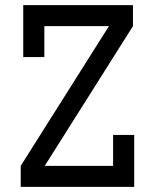

<svg xmlns="http://www.w3.org/2000/svg" viewBox="-20 -726 602 746"><path d="M60.5 0V-81.5L403.3 -624.5H152.3V-504.4H70.3V-706.1H496.6V-624.5L153.8 -81.5H419.4V-201.7H501.5V0Z"/></svg>

Font: Kay Pho Du SemiBold
Style: Regular
Weight: 600
Designer: Victor Gaultney, Khu Oo Reh
Foundry: SIL International
Version: Version 3.000